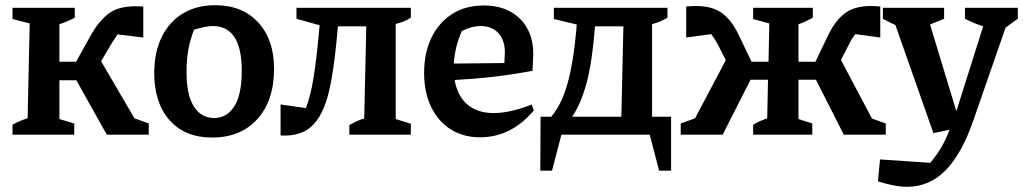

<svg xmlns="http://www.w3.org/2000/svg" viewBox="-20 -517 3927 737"><path d="M28 0V-38Q53 -53 86 -63L94 -427L28 -444V-487H267V-449Q241 -435 208 -424V-280H272L331 -386Q359 -435 396 -464Q433 -493 500 -493Q513 -493 530 -492V-373L431 -385Q426 -377 420.5 -368.5Q415 -360 409 -351L368 -282L496 -63L551 -43V0H390L273 -209H208V-60L265 -43V0Z M794 11Q690 11 631 -55.5Q572 -122 572 -237Q572 -316 600.5 -374.5Q629 -433 681.5 -465Q734 -497 806 -497Q910 -497 971 -431Q1032 -365 1032 -253Q1032 -131 968 -60Q904 11 794 11ZM802 -64Q851 -64 879.5 -109Q908 -154 908 -245Q908 -417 797 -417Q769 -417 725 -403Q710 -366 703 -326.5Q696 -287 696 -241Q696 -153 724 -108.5Q752 -64 802 -64Z M1057 3V-116L1154 -102Q1172 -147 1183.5 -218.5Q1195 -290 1204 -390L1207 -420L1118 -445V-487H1557V-449Q1535 -434 1499 -425V-60L1557 -42V0H1321V-37Q1336 -45 1349 -51.5Q1362 -58 1378 -62L1386 -416H1277Q1267 -295 1252.5 -212.5Q1238 -130 1213 -82Q1188 -34 1150.5 -14Q1113 6 1057 3Z M1823 10Q1758 10 1710 -20.5Q1662 -51 1635 -106.5Q1608 -162 1608 -237Q1608 -315 1636.5 -373Q1665 -431 1716 -463.5Q1767 -496 1837 -496Q1924 -496 1975.5 -445.5Q2027 -395 2027 -309L2024 -245Q1941 -230 1871.5 -222Q1802 -214 1725 -210Q1736 -148 1774.5 -115.5Q1813 -83 1875 -83Q1938 -83 2021 -116L2029 -93Q1942 10 1823 10ZM1753 -398Q1726 -338 1722 -273L1916 -275L1918 -315Q1918 -363 1893 -390Q1868 -417 1825 -417Q1790 -417 1753 -398Z M2054 138 2055 -69H2096Q2136 -116 2158.5 -196.5Q2181 -277 2191 -391L2194 -423L2106 -444V-487H2542V-449Q2517 -434 2483 -424V-69H2556V138H2510L2474 0H2135L2099 138ZM2264 -416Q2253 -276 2231 -196Q2209 -116 2176 -69H2365L2373 -416Z M2593 0V-43L2648 -63L2766 -286L2733 -351Q2723 -368 2710 -386L2614 -373V-492Q2625 -493 2634 -493.5Q2643 -494 2651 -494Q2714 -494 2751 -467Q2788 -440 2814 -386L2865 -280H2930L2933 -427L2871 -444V-487H3100V-449Q3085 -441 3072.5 -435Q3060 -429 3045 -424V-280H3110L3161 -386Q3188 -440 3224.5 -467Q3261 -494 3324 -494Q3331 -494 3340 -493.5Q3349 -493 3359 -492V-373L3263 -386Q3250 -369 3241 -351L3208 -287L3327 -62L3380 -43V0H3219L3112 -211H3045V-60L3098 -43V0H2871V-38Q2883 -46 2897 -52Q2911 -58 2925 -63L2928 -211H2861L2754 0Z M3563 -6 3417 -421Q3392 -432 3369 -445V-487H3604V-445L3550 -423L3651 -90L3754 -416Q3717 -428 3684 -445V-487H3887V-445L3840 -411L3716 -54Q3671 75 3609 137.5Q3547 200 3462 200Q3437 200 3409 194.5Q3381 189 3350 179L3358 95L3551 108Q3578 75 3595 45.5Q3612 16 3625 -19Z"/></svg>

Font: Piazzolla SemiBold
Style: Regular
Weight: 600
Designer: Juan Pablo del Peral
Foundry: Huerta Tipografica
Version: Version 1.330